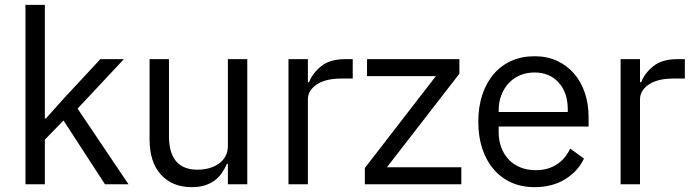

<svg xmlns="http://www.w3.org/2000/svg" viewBox="-20 -760 2862 792"><path d="M85 -740H165V-271H169L248 -359L394 -516H491L300 -312L510 0H413L242 -263L165 -184V0H85Z M920 -84H916Q908 -66 896.5 -48.5Q885 -31 868 -17.5Q851 -4 827 4Q803 12 771 12Q691 12 644 -39.5Q597 -91 597 -185V-516H677V-199Q677 -60 795 -60Q819 -60 841.5 -66Q864 -72 881.5 -84Q899 -96 909.5 -114.5Q920 -133 920 -159V-516H1000V0H920Z M1170 0V-516H1250V-421H1255Q1269 -458 1305 -487Q1341 -516 1404 -516H1435V-436H1388Q1323 -436 1286.5 -411.5Q1250 -387 1250 -350V0Z M1485 0V-67L1778 -446H1494V-516H1875V-456L1576 -70H1883V0Z M2185 12Q2132 12 2089.5 -7Q2047 -26 2016.5 -61.5Q1986 -97 1969.5 -146.5Q1953 -196 1953 -258Q1953 -319 1969.5 -369Q1986 -419 2016.5 -454.5Q2047 -490 2089.5 -509Q2132 -528 2185 -528Q2237 -528 2278 -509Q2319 -490 2348 -456.5Q2377 -423 2392.5 -377Q2408 -331 2408 -276V-238H2037V-214Q2037 -181 2047.5 -152.5Q2058 -124 2077.5 -103Q2097 -82 2125.5 -70Q2154 -58 2190 -58Q2239 -58 2275.5 -81Q2312 -104 2332 -147L2389 -106Q2364 -53 2311 -20.5Q2258 12 2185 12ZM2185 -461Q2152 -461 2125 -449.5Q2098 -438 2078.5 -417Q2059 -396 2048 -367.5Q2037 -339 2037 -305V-298H2322V-309Q2322 -378 2284.5 -419.5Q2247 -461 2185 -461Z M2540 0V-516H2620V-421H2625Q2639 -458 2675 -487Q2711 -516 2774 -516H2805V-436H2758Q2693 -436 2656.5 -411.5Q2620 -387 2620 -350V0Z"/></svg>

Font: IBM Plex Thai
Style: Regular
Weight: 400
Designer: Mike Abbink, Paul van der Laan, Pieter van Rosmalen, Ben Mitchell, Mark Frömberg
Foundry: Bold Monday
Version: Version 1.0